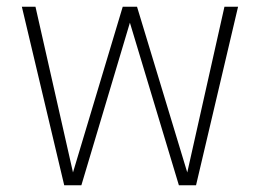

<svg xmlns="http://www.w3.org/2000/svg" viewBox="-20 -551 773 571"><path d="M512 0 352 -531H387.5L541.5 -23H533.5L647.5 -531H688L563 0ZM171 0 45 -531H85.5L200.5 -23H192.5L345 -531H380.5L222 0Z"/></svg>

Font: Epilogue ExtraLight
Style: Regular
Weight: 250
Designer: Tyler Finck
Foundry: Etcetera Type Co
Version: Version 2.112